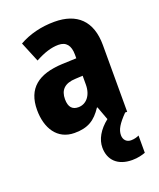

<svg xmlns="http://www.w3.org/2000/svg" viewBox="-147 -650 814 982"><g transform="rotate(-20 260.0 -159.5)"><path d="M390 102C390 72 407 44 450 0H461V-363C461 -495 390 -560 268 -560C196 -560 130 -543 75 -512L120 -403C168 -429 208 -442 247 -442C289 -442 310 -416 310 -366V-346L232 -343C101 -337 31 -283 31 -166C31 -67 78 10 172 10C246 10 285 -16 323 -73H326L353 0H354C304 39 279 85 279 129C279 197 323 241 402 241C433 241 457 234 474 228V134C464 139 449 144 430 144C406 144 390 127 390 102ZM271 -249 310 -251V-203C310 -144 278 -107 235 -107C203 -107 184 -125 184 -169C184 -218 210 -247 271 -249Z"/></g></svg>

Font: Noto Sans Malayalam Condensed ExtraBold
Style: Regular
Weight: 800
Width: 3
Designer: Jelle Bosma - Monotype Design Team
Foundry: Monotype Imaging Inc.
Version: Version 2.104